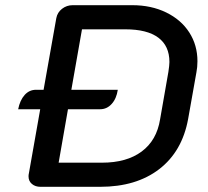

<svg xmlns="http://www.w3.org/2000/svg" viewBox="-20 -720 801 740"><path d="M741 -484Q741 -461 737 -441L705 -261Q682 -136 593.5 -68Q505 0 366 0H136Q116 0 103 -11Q90 -22 90 -40Q90 -47 91 -50L135 -299H50Q57 -334 75 -354Q93 -374 119 -374H148L197 -650Q201 -672 219 -686Q237 -700 260 -700H490Q563 -700 620.5 -672Q678 -644 709.5 -595Q741 -546 741 -484ZM633 -481Q633 -543 590 -575Q547 -607 463 -607H296L255 -374H434Q429 -340 410.5 -319.5Q392 -299 366 -299H242L206 -93H373Q468 -93 526 -136Q584 -179 597 -260L629 -443Q633 -469 633 -481Z"/></svg>

Font: K2D Medium
Style: Italic
Weight: 500
Italic angle: -10°
Designer: Katatrad Aksorn Co.,Ltd.
Foundry: Cadson Demak Co.,Ltd.
Version: Version 1.000; ttfautohint (v1.6)